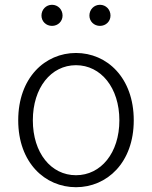

<svg xmlns="http://www.w3.org/2000/svg" viewBox="-20 -768 634 801"><path d="M297 13C426 13 538 -89 538 -266C538 -444 426 -547 297 -547C168 -547 56 -444 56 -266C56 -89 168 13 297 13ZM297 -37C193 -37 117 -130 117 -266C117 -402 193 -496 297 -496C401 -496 478 -402 478 -266C478 -130 401 -37 297 -37ZM197 -660C222 -660 241 -679 241 -703C241 -728 222 -748 197 -748C172 -748 153 -728 153 -703C153 -679 172 -660 197 -660ZM397 -660C422 -660 441 -679 441 -703C441 -728 422 -748 397 -748C372 -748 353 -728 353 -703C353 -679 372 -660 397 -660Z"/></svg>

Font: Source Han Sans SC Light
Style: Regular
Weight: 300
Designer: Ryoko NISHIZUKA (kana & ideographs); Paul D. Hunt (Latin, Greek & Cyrillic); Wenlong ZHANG (bopomofo); Sandoll Communica
Foundry: Adobe Systems Incorporated
Version: Version 1.004;PS 1.004;hotconv 1.0.82;makeotf.lib2.5.63406